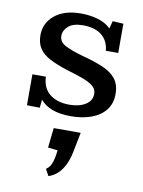

<svg xmlns="http://www.w3.org/2000/svg" viewBox="-84 -507 638 856"><g transform="rotate(10 235.0 -79.5)"><path d="M247.6 10.3Q197.8 10.3 163.8 -2.2Q129.9 -14.6 108.4 -40L104.5 -2.9Q89.8 -2.9 75.7 -3.4Q61.5 -3.9 46.4 -3.9V-144H107.4Q109.4 -92.3 143.1 -65.7Q176.8 -39.1 231.9 -39.1Q276.4 -39.1 304.7 -56.9Q333 -74.7 333 -105Q333 -128.9 313.2 -143.3Q293.5 -157.7 261.2 -168.7Q229 -179.7 191.4 -190.9Q146.5 -205.6 115 -221.9Q83.5 -238.3 67.4 -262.2Q51.3 -286.1 51.3 -322.8Q51.3 -377.4 94.7 -413.1Q138.2 -448.7 213.4 -448.7Q254.4 -448.7 290.8 -438Q327.1 -427.2 348.6 -404.8Q349.1 -406.7 351.3 -415Q353.5 -423.3 355.7 -431.4Q357.9 -439.5 357.9 -439.5Q357.9 -439.5 368.2 -438.7Q378.4 -438 390.1 -437.5Q401.9 -437 406.7 -436.5V-304.2H350.6Q346.7 -348.6 316.4 -373.3Q286.1 -397.9 232.4 -398.4Q187 -398.4 165.3 -379.4Q143.6 -360.4 143.6 -335.4Q143.6 -307.6 173.3 -292.5Q203.1 -277.3 252.4 -263.7Q306.6 -249.5 345.9 -232.9Q385.3 -216.3 406 -190.2Q426.8 -164.1 426.8 -121.6Q426.8 -77.6 403.3 -48.3Q379.9 -19 339.4 -4.4Q298.8 10.3 247.6 10.3ZM195.3 290.5 179.2 260.3Q192.9 251.5 200 237.3Q207 223.1 210.4 205.8Q213.9 188.5 215.8 170.4L171.9 165.5L181.6 75.7H303.7L288.1 154.8Q278.3 211.4 254.4 245.6Q230.5 279.8 195.3 290.5Z"/></g></svg>

Font: Kameron Medium
Style: Regular
Weight: 500
Designer: Vernon Adams
Foundry: Vernon Adams
Version: Version 1.100